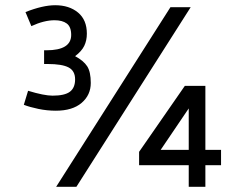

<svg xmlns="http://www.w3.org/2000/svg" viewBox="-20 -715 941 735"><path d="M77.5 -668.8 100 -615Q148.8 -637.5 188.8 -637.5Q218.8 -637.5 235.6 -625Q252.5 -612.5 252.5 -581.2Q252.5 -522.5 157.5 -522.5H148.8V-470H162.5Q217.5 -470 242.5 -456.9Q267.5 -443.8 267.5 -411.2Q267.5 -378.8 247.5 -363.8Q227.5 -348.8 181.2 -348.8Q148.8 -348.8 87.5 -367.5L71.2 -313.8Q93.8 -305 126.9 -298.1Q160 -291.2 193.8 -291.2Q257.5 -291.2 292.5 -321.2Q327.5 -351.2 327.5 -397.5Q327.5 -440 313.8 -461.2Q300 -482.5 267.5 -500Q292.5 -518.8 302.5 -539.4Q312.5 -560 312.5 -586.2Q312.5 -638.8 278.8 -666.9Q245 -695 191.2 -695Q143.8 -695 77.5 -668.8ZM272.5 0 710 -687.5H632.5L195 0ZM512.5 -133.8V-82.5H702.5V0H766.2V-82.5H826.2V-141.2H766.2V-386.2H687.5ZM702.5 -300V-141.2H595Z"/></svg>

Font: Cambay
Style: Regular
Weight: 400
Designer: Pooja Saxena
Foundry: Pooja Saxena
Version: Version 1.181;PS 001.181;hotconv 1.0.70;makeotf.lib2.5.58329